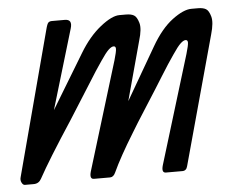

<svg xmlns="http://www.w3.org/2000/svg" viewBox="-47 -557 740 606"><g transform="rotate(-5 323.5 -254.0)"><path d="M118.2 -481.9Q123 -501 127.2 -504.4Q131.3 -507.8 138.2 -507.8H179.2Q204.1 -507.8 195.3 -479L120.1 -227.1L224.1 -398.9Q254.4 -449.2 291.3 -478.5Q328.1 -507.8 352.1 -507.8H373Q389.2 -507.8 398.2 -502.4Q407.2 -497.1 412.8 -478Q418.5 -459 407.2 -421.9L356.4 -234.9L452.1 -399.9Q483.4 -454.1 519.3 -481Q555.2 -507.8 580.1 -507.8H601.1Q617.2 -507.8 626.2 -502.4Q635.3 -497.1 640.6 -478Q646 -459 635.3 -421.9L523.4 -14.2Q520 0 507.3 0H455.1Q440.4 0 447.3 -23.9L552.2 -367.2Q560.1 -394 560.1 -402.6Q560.1 -411.1 553.2 -411.1Q546.4 -411.1 536.9 -402.1Q527.3 -393.1 511.2 -369.1Q492.2 -341.8 469.7 -305.4Q447.3 -269 410.6 -211.9Q374 -154.8 362.3 -134.8Q317.4 -62 295.4 -14.2Q289.1 0 278.3 0H227.1Q212.4 0 219.2 -23.9L324.2 -367.2Q332 -394 332 -402.6Q332 -411.1 325.2 -411.1Q318.4 -411.1 308.8 -402.1Q299.3 -393.1 283.2 -369.1Q264.2 -341.8 237.3 -298.3Q210.4 -254.9 169.4 -190.9Q92.3 -73.2 60.1 -14.2Q52.2 0 36.1 0H8.3Q2.4 0 -1.7 -8.1Q-5.9 -16.1 -2.9 -25.9Z"/></g></svg>

Font: Allan
Style: Regular
Weight: 400
Designer: Anton Koovit
Foundry: Anton Koovit
Version: Version 1.002